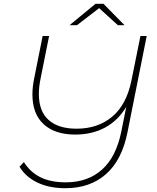

<svg xmlns="http://www.w3.org/2000/svg" viewBox="-20 -890 829 1013"><path d="M754 -700 653 -194Q624 -46 539.5 28.5Q455 103 325 103Q240 103 178 73.5Q116 44 83 -10L106 -35Q140 19 194 45.5Q248 72 327 72Q443 72 518 5Q593 -62 620 -196L646 -326Q602 -253 533.5 -216.5Q465 -180 377 -180Q270 -180 210.5 -234.5Q151 -289 151 -392Q151 -430 160 -475L205 -700H239L194 -475Q185 -432 185 -394Q185 -303 236.5 -257Q288 -211 384 -211Q496 -211 571.5 -274Q647 -337 673 -463L721 -700ZM602 -757 503 -847 386 -757H347L484 -870H526L637 -757Z"/></svg>

Font: Montserrat Alternates ExLight
Style: Italic
Weight: 275
Italic angle: -11.3°
Designer: Julieta Ulanovsky
Foundry: Julieta Ulanovsky
Version: Version 7.200